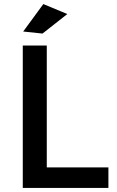

<svg xmlns="http://www.w3.org/2000/svg" viewBox="-20 -924 574 944"><path d="M92 -700H210V-101H513V0H92ZM193 -904 311 -855 189 -759 94 -769Z"/></svg>

Font: Alexandria
Style: Regular
Weight: 400
Designer: Mohamed Gaber
Foundry: Kief Type Foundry
Version: Version 5.100